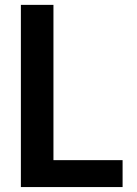

<svg xmlns="http://www.w3.org/2000/svg" viewBox="-20 -757 555 777"><path d="M64.5 0V-737.3H196.3V-108.9H476.1V0Z"/></svg>

Font: Epilogue SemiBold
Style: Regular
Weight: 600
Designer: Tyler Finck
Foundry: Etcetera Type Co
Version: Version 2.112